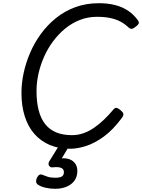

<svg xmlns="http://www.w3.org/2000/svg" viewBox="-20 -910 887 1199"><path d="M417 19Q346 19 290 -5Q234 -29 194.5 -74Q155 -119 134.5 -184Q114 -249 114 -330Q114 -390 127.5 -453.5Q141 -517 168 -580Q195 -643 235.5 -698.5Q276 -754 330 -797.5Q384 -841 451 -865.5Q518 -890 598 -890Q653 -890 698.5 -878.5Q744 -867 780 -843Q816 -819 842 -782Q850 -770 845.5 -761.5Q841 -753 827 -743Q814 -732 804 -730Q794 -728 781 -740Q759 -761 731.5 -775.5Q704 -790 668.5 -797.5Q633 -805 586 -805Q529 -805 479 -785.5Q429 -766 387 -731.5Q345 -697 311.5 -652Q278 -607 255 -555Q232 -503 220 -448.5Q208 -394 208 -342Q208 -273 221.5 -221Q235 -169 262.5 -134.5Q290 -100 331.5 -83Q373 -66 429 -66Q467 -66 501 -78Q535 -90 566.5 -111.5Q598 -133 628.5 -162Q659 -191 689 -227Q700 -240 711.5 -235.5Q723 -231 735 -220Q749 -208 750.5 -198.5Q752 -189 742 -175Q687 -100 629.5 -58Q572 -16 518 1.5Q464 19 417 19ZM325 269Q293 269 263 262Q233 255 214 241Q205 233 205.5 221Q206 209 211 199Q218 186 226.5 181.5Q235 177 246 182Q258 187 277 193.5Q296 200 325 200Q352 200 365.5 192.5Q379 185 379 165Q379 145 360.5 138Q342 131 311 135Q300 136 295 133Q290 130 286 124Q282 117 283 110.5Q284 104 288 97L356 -13H421L350 105L321 89Q365 74 397 80Q429 86 446 106.5Q463 127 463 157Q463 193 445 218Q427 243 395.5 256Q364 269 325 269Z"/></svg>

Font: Playwrite IS
Style: Regular
Weight: 400
Designer: Veronika Burian, José Scaglione
Foundry: TypeTogether
Version: Version 1.002